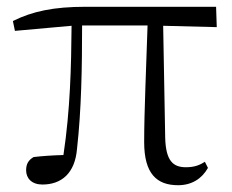

<svg xmlns="http://www.w3.org/2000/svg" viewBox="-20 -532 684 566"><path d="M505 14C545 14 575 -5 593 -37L584 -55C568 -45 553 -39 528 -39C490 -39 469 -58 467 -125L461 -456L619 -452L617 -512H232C139 -512 76 -499 18 -470L24 -441L191 -456C190 -335 187 -208 167 -75C132 -74 104 -72 79 -69C64 -60 57 -49 57 -30C57 -6 74 12 105 12C161 12 201 -21 207 -93C220 -208 222 -335 222 -457H415C411 -329 405 -204 405 -113C405 -20 442 14 505 14Z"/></svg>

Font: Noto Serif JP Light
Style: Regular
Weight: 300
Designer: Ryoko NISHIZUKA 西塚涼子 (kana & ideographs); Frank Grießhammer (Latin, Greek & Cyrillic); Wenlong ZHANG 张文龙 (bopomofo); San
Foundry: Adobe
Version: Version 2.001;hotconv 1.1.0;makeotfexe 2.6.0